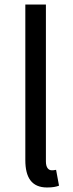

<svg xmlns="http://www.w3.org/2000/svg" viewBox="-20 -816 325 849"><path d="M188 13C213 13 228 10 241 5L228 -65C218 -63 214 -63 209 -63C195 -63 183 -74 183 -102V-796H92V-108C92 -31 120 13 188 13Z"/></svg>

Font: Source Han Sans HK
Style: Regular
Weight: 400
Designer: Ryoko NISHIZUKA 西塚涼子 (kana, bopomofo & ideographs); Paul D. Hunt (Latin, Greek & Cyrillic); Sandoll Communications 산돌커뮤니
Foundry: Adobe
Version: Version 2.000;hotconv 1.0.107;makeotfexe 2.5.65593